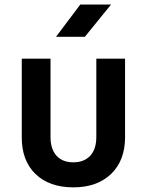

<svg xmlns="http://www.w3.org/2000/svg" viewBox="-20 -805 639 835"><path d="M223.6 -645 329.1 -785.2H462.9L349.1 -645ZM299.3 9.8Q194.3 9.8 134.3 -48.3Q74.2 -106.9 74.7 -208V-549.8H199.7V-209Q199.7 -157.2 225.6 -127.9Q251.5 -99.1 299.3 -99.1Q345.7 -99.1 372.6 -127.9Q398.9 -156.7 398.9 -209V-549.8H523.9V-208Q523.9 -106.9 462.9 -48.3Q401.9 9.8 299.3 9.8Z"/></svg>

Font: UDEV Gothic 35
Style: Bold
Weight: 700
Version: v2.1.0; ttfautohint (v1.8.4.7-5d5b-dirty) -l 6 -r 45 -G 200 